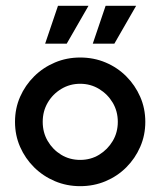

<svg xmlns="http://www.w3.org/2000/svg" viewBox="-20 -624 547 655"><path d="M253.5 11.1Q207.6 11.1 167.4 -5.9Q127.1 -22.9 96.5 -53.1Q66 -83.3 48.6 -122.9Q31.2 -162.5 31.2 -208.3Q31.2 -254.2 48.6 -293.8Q66 -333.3 96.5 -363.5Q127.1 -393.8 167.4 -410.8Q207.6 -427.8 253.5 -427.8Q300 -427.8 340.3 -410.8Q380.6 -393.8 410.8 -363.5Q441 -333.3 458.3 -293.8Q475.7 -254.2 475.7 -208.3Q475.7 -162.5 458.3 -122.9Q441 -83.3 410.8 -53.1Q380.6 -22.9 340.3 -5.9Q300 11.1 253.5 11.1ZM253.5 -78.5Q289.6 -78.5 318.4 -96.2Q347.2 -113.9 364.6 -143.1Q381.9 -172.2 381.9 -208.3Q381.9 -244.4 364.6 -273.6Q347.2 -302.8 318.1 -320.5Q288.9 -338.2 253.5 -338.2Q218.1 -338.2 188.9 -320.5Q159.7 -302.8 142.7 -273.6Q125.7 -244.4 125.7 -208.3Q125.7 -172.2 142.7 -143.1Q159.7 -113.9 188.5 -96.2Q217.4 -78.5 253.5 -78.5ZM296.5 -475 340.3 -604.2H444.4L370.1 -475ZM134 -475 177.8 -604.2H281.9L207.6 -475Z"/></svg>

Font: Afacad Flux Medium
Style: Regular
Weight: 500
Designer: Kristian Moeller
Foundry: Dicotype
Version: Version 1.100